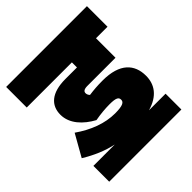

<svg xmlns="http://www.w3.org/2000/svg" viewBox="-190 -742 884 884"><g transform="rotate(-45 252.0 -300.0)"><path d="M16 -81V22H486V-81H378C451 -102 481 -147 481 -203C481 -277 436 -329 324 -329C289 -329 266 -327 236 -323C231 -328 227 -335 227 -343C227 -354 235 -361 257 -361H440V-488H515V-622H-11V-488H283V-455H208C116 -455 75 -415 75 -355C75 -296 120 -250 175 -220C209 -226 240 -229 269 -229C313 -229 322 -221 322 -206C322 -191 310 -181 258 -181C192 -181 126 -206 63 -250L3 -144C54 -113 103 -92 155 -81Z"/></g></svg>

Font: Noto Sans Devanagari Condensed Black
Style: Regular
Weight: 900
Width: 3
Designer: Jelle Bosma - Monotype Design Team
Foundry: Monotype Imaging Inc.
Version: Version 2.004